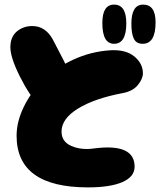

<svg xmlns="http://www.w3.org/2000/svg" viewBox="-20 -818 700 833"><path d="M362 -5Q458 -5 511 -28Q564 -51 564 -95Q564 -197 388 -174Q333 -166 290 -184.5Q247 -203 247 -247Q247 -303 318.5 -347Q390 -391 512 -414Q556 -422 578 -449Q600 -476 600 -500Q600 -542 563.5 -572.5Q527 -603 461 -600Q375 -595 297.5 -559Q220 -523 167 -470.5Q114 -418 83 -354Q52 -290 52 -229Q52 -5 362 -5ZM199 -336Q238 -336 274.5 -365Q311 -394 311 -428Q311 -454 210 -645Q178 -705 120 -705Q81 -705 53 -681.5Q25 -658 25 -613Q25 -569 65.5 -487.5Q106 -406 154 -354Q171 -336 199 -336ZM599 -628Q655 -628 655 -721Q655 -798 601 -798Q550 -798 550 -715Q550 -673 560.5 -650.5Q571 -628 599 -628ZM475 -628Q528 -628 528 -717Q528 -798 475 -798Q424 -798 424 -718Q424 -628 475 -628Z"/></svg>

Font: Cherry Bomb
Style: Regular
Weight: 400
Designer: satsuyako
Foundry: satsuyako
Version: Version 4.0